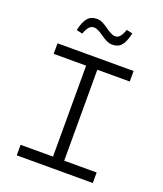

<svg xmlns="http://www.w3.org/2000/svg" viewBox="-157 -977 914 1079"><g transform="rotate(20 300.0 -437.5)"><path d="M528 -670H73V-607H267V-63H73V0H528V-63H334V-607H528ZM149 -777 185 -769C200 -809 213 -824 237 -824C276 -824 314 -768 363 -768C410 -768 433 -794 449 -866L413 -874C399 -834 385 -818 363 -818C323 -818 285 -875 237 -875C187 -875 165 -846 149 -777Z"/></g></svg>

Font: LT Wave Mono Light
Style: Regular
Weight: 300
Designer: Daniel Lyons
Version: Version 2.5 (Glyphs App)